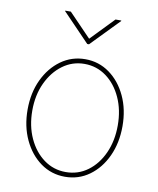

<svg xmlns="http://www.w3.org/2000/svg" viewBox="-86 -824 740 901"><g transform="rotate(10 284.5 -373.0)"><path d="M284.7 11.2Q220.2 11.2 168.9 -25.6Q117.7 -62.5 87.9 -126Q58.1 -189.5 58.1 -269Q58.1 -349.1 87.9 -412.1Q117.7 -475.1 168.9 -512Q220.2 -548.8 284.7 -548.8Q349.1 -548.8 400.1 -512Q451.2 -475.1 480.7 -411.9Q510.3 -348.6 510.3 -269Q510.3 -189.5 481 -126Q451.7 -62.5 400.6 -25.6Q349.6 11.2 284.7 11.2ZM284.7 -11.2Q343.3 -11.2 389.2 -44.9Q435.1 -78.6 461.4 -137Q487.8 -195.3 487.8 -269Q487.8 -342.3 461.2 -400.6Q434.6 -459 388.7 -492.7Q342.8 -526.4 284.7 -526.4Q227.1 -526.4 180.9 -492.4Q134.8 -458.5 107.7 -400.4Q80.6 -342.3 80.6 -269Q80.6 -195.3 107.4 -137Q134.3 -78.6 180.4 -44.9Q226.6 -11.2 284.7 -11.2ZM178.2 -756.8 284.7 -646.5 391.1 -756.8H418.5V-754.4L288.6 -620.6H280.3L151.4 -754.4V-756.8Z"/></g></svg>

Font: Inter 17pt Thin
Style: Regular
Weight: 250
Version: Version 4.001;git-66647c0bb